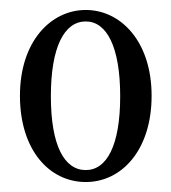

<svg xmlns="http://www.w3.org/2000/svg" viewBox="-20 -809 343 385"><path d="M152 -444C224 -444 284 -508 284 -617C284 -726 222 -789 152 -789C82 -789 20 -726 20 -617C20 -508 79 -444 152 -444ZM82 -616C82 -715 109 -766 152 -766C194 -766 221 -715 221 -616C221 -517 194 -468 152 -468C109 -468 82 -517 82 -616Z"/></svg>

Font: 寒蝉锦书宋 CompactLight
Style: Bold
Weight: 400
Width: 4
Designer: 寒蝉锦书宋{Warren} 思源宋体{Ryoko NISHIZUKA 西塚涼子 (kana & ideographs); Frank Grießhammer (Latin, Greek & Cyrillic); Wenlong ZHANG 
Foundry: Adobe & ChillType
Version: Version 2.000;Glyphs 3.1.1 (3135)